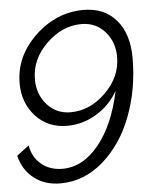

<svg xmlns="http://www.w3.org/2000/svg" viewBox="-52 -615 675 815"><g transform="rotate(-5 285.5 -207.5)"><path d="M524 -349Q524 -452 473 -511Q422 -570 334 -570Q218 -570 127.5 -484Q37 -398 37 -283Q37 -199 89 -142.5Q141 -86 223 -86Q289 -86 347.5 -121Q406 -156 440 -216Q410 -73 342 10.5Q274 94 187 94Q134 94 97.5 64Q61 34 52 -17L0 22Q15 84 61 119.5Q107 155 173 155Q274 155 355.5 84Q437 13 480.5 -101.5Q524 -216 524 -349ZM103 -294Q103 -380 170.5 -445.5Q238 -511 320 -511Q381 -511 420 -467Q459 -423 459 -359Q459 -274 392 -208Q325 -142 242 -142Q182 -142 142.5 -186Q103 -230 103 -294Z"/></g></svg>

Font: Raleway-v4020
Style: Italic
Weight: 400
Italic angle: -12°
Designer: Matt McInerney, Pablo Impallari, Rodrigo Fuenzalida
Foundry: Matt McInerney, Pablo Impallari, Rodrigo Fuenzalida
Version: Version 4.020;PS 004.020;hotconv 1.0.88;makeotf.lib2.5.64775